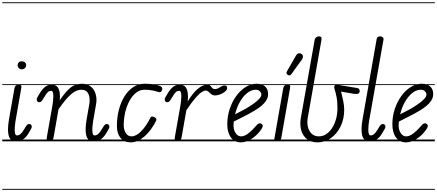

<svg xmlns="http://www.w3.org/2000/svg" viewBox="-25 -1250 3866 1698"><path d="M54.5 -194 102.5 -467Q104.5 -479 109.2 -486.5Q114 -494 122.8 -497.2Q131.5 -500.5 144.5 -500.5Q159 -500.5 162.5 -493.8Q166 -487 163 -470L111.5 -176Q108 -153 105.8 -124Q103.5 -95 107.2 -73.8Q111 -52.5 124.5 -52.5Q142 -52.5 156.8 -65Q171.5 -77.5 188.5 -106.5L197 -120.5Q207 -138.5 215 -146Q223 -153.5 233 -153.5Q243 -153.5 249.5 -147Q256 -140.5 256 -127.5Q256 -120 246.5 -104Q237 -88 225.5 -68Q204 -33 177.5 -16.5Q151 0 113.5 0Q89 0 73.8 -13Q58.5 -26 51.8 -51Q45 -76 45.8 -112Q46.5 -148 54.5 -194ZM131 -673.5Q131 -688 141 -698Q151 -708 168.5 -708Q184 -708 195.2 -698.8Q206.5 -689.5 206.5 -673.5Q206.5 -658.5 195.5 -647.8Q184.5 -637 168.5 -637Q152.5 -637 141.8 -647.8Q131 -658.5 131 -673.5ZM54.5 -194 102.5 -467Q104.5 -479 109.2 -486.5Q114 -494 122.8 -497.2Q131.5 -500.5 144.5 -500.5Q159 -500.5 162.5 -493.8Q166 -487 163 -470L111.5 -176Q108 -153 105.8 -124Q103.5 -95 107.2 -73.8Q111 -52.5 124.5 -52.5Q142 -52.5 156.8 -65Q171.5 -77.5 188.5 -106.5L197 -120.5Q207 -138.5 215 -146Q223 -153.5 233 -153.5Q243 -153.5 249.5 -147Q256 -140.5 256 -127.5Q256 -120 246.5 -104Q237 -88 225.5 -68Q204 -33 177.5 -16.5Q151 0 113.5 0Q89 0 73.8 -13Q58.5 -26 51.8 -51Q45 -76 45.8 -112Q46.5 -148 54.5 -194ZM131 -673.5Q131 -688 141 -698Q151 -708 168.5 -708Q184 -708 195.2 -698.8Q206.5 -689.5 206.5 -673.5Q206.5 -658.5 195.5 -647.8Q184.5 -637 168.5 -637Q152.5 -637 141.8 -647.8Q131 -658.5 131 -673.5ZM-5 420.5H283V428.5H-5ZM-5 -16H283V0H-5ZM-5 -505.5H283V-497.5H-5ZM-5 -1230H283V-1222H-5Z M413 0Q402 0 394 -8.2Q386 -16.5 388.5 -32.5L438.5 -316.5Q441.5 -333.5 444 -355.8Q446.5 -378 446.8 -398.8Q447 -419.5 442.5 -433.2Q438 -447 427.5 -447Q410.5 -447 397.2 -434.5Q384 -422 367.5 -393L359 -379Q348.5 -361 340.8 -353.5Q333 -346 323 -346Q313 -346 306.2 -352.5Q299.5 -359 299.5 -371.5Q299.5 -379 309 -395.2Q318.5 -411.5 330.5 -431.5Q352.5 -467 379.8 -486Q407 -505 449.5 -499Q472.5 -495.5 485.5 -477.8Q498.5 -460 502.8 -430.8Q507 -401.5 504 -363.5Q556 -441.5 599.2 -475.5Q642.5 -509.5 698 -509.5Q748 -509.5 778.8 -483.8Q809.5 -458 821.2 -417Q833 -376 825 -330.5L798.5 -178Q794.5 -155.5 792.2 -126Q790 -96.5 793.8 -74.5Q797.5 -52.5 811.5 -52.5Q828.5 -52.5 843.2 -65Q858 -77.5 875 -106.5L883.5 -120.5Q894 -138.5 901.8 -146Q909.5 -153.5 919.5 -153.5Q929.5 -153.5 936 -147Q942.5 -140.5 942.5 -127.5Q942.5 -120 933.2 -104Q924 -88 912 -68Q890.5 -33 864 -16.5Q837.5 0 800 0Q775 0 759.8 -13.5Q744.5 -27 737.8 -52.8Q731 -78.5 732.2 -115.5Q733.5 -152.5 742 -199.5L765.5 -333Q770 -359 766.2 -387.5Q762.5 -416 745.8 -436.2Q729 -456.5 693.5 -456.5Q648.5 -456.5 601 -414.2Q553.5 -372 492.5 -283.5L448.5 -33Q446 -16 436 -8Q426 0 413 0ZM413 0Q402 0 394 -8.2Q386 -16.5 388.5 -32.5L438.5 -316.5Q441.5 -333.5 444 -355.8Q446.5 -378 446.8 -398.8Q447 -419.5 442.5 -433.2Q438 -447 427.5 -447Q410.5 -447 397.2 -434.5Q384 -422 367.5 -393L359 -379Q348.5 -361 340.8 -353.5Q333 -346 323 -346Q313 -346 306.2 -352.5Q299.5 -359 299.5 -371.5Q299.5 -379 309 -395.2Q318.5 -411.5 330.5 -431.5Q352.5 -467 379.8 -486Q407 -505 449.5 -499Q472.5 -495.5 485.5 -477.8Q498.5 -460 502.8 -430.8Q507 -401.5 504 -363.5Q556 -441.5 599.2 -475.5Q642.5 -509.5 698 -509.5Q748 -509.5 778.8 -483.8Q809.5 -458 821.2 -417Q833 -376 825 -330.5L798.5 -178Q794.5 -155.5 792.2 -126Q790 -96.5 793.8 -74.5Q797.5 -52.5 811.5 -52.5Q828.5 -52.5 843.2 -65Q858 -77.5 875 -106.5L883.5 -120.5Q894 -138.5 901.8 -146Q909.5 -153.5 919.5 -153.5Q929.5 -153.5 936 -147Q942.5 -140.5 942.5 -127.5Q942.5 -120 933.2 -104Q924 -88 912 -68Q890.5 -33 864 -16.5Q837.5 0 800 0Q775 0 759.8 -13.5Q744.5 -27 737.8 -52.8Q731 -78.5 732.2 -115.5Q733.5 -152.5 742 -199.5L765.5 -333Q770 -359 766.2 -387.5Q762.5 -416 745.8 -436.2Q729 -456.5 693.5 -456.5Q648.5 -456.5 601 -414.2Q553.5 -372 492.5 -283.5L448.5 -33Q446 -16 436 -8Q426 0 413 0ZM273 420.5H969.5V428.5H273ZM273 -16H969.5V0H273ZM273 -505.5H969.5V-497.5H273ZM273 -1230H969.5V-1222H273Z M1131 9Q1073.5 9 1041.2 -30Q1009 -69 1009 -134Q1009 -214 1027.2 -282.5Q1045.5 -351 1078.5 -402Q1111.5 -453 1156 -481.2Q1200.5 -509.5 1253 -509.5Q1288.5 -509.5 1325.5 -505Q1362.5 -500.5 1387 -490.5Q1398 -487 1403.8 -480.8Q1409.5 -474.5 1410.2 -466.8Q1411 -459 1406.5 -450Q1401 -436.5 1390.2 -435Q1379.5 -433.5 1362 -440.5Q1340 -448 1309 -452.2Q1278 -456.5 1253 -456.5Q1202 -456.5 1161 -414.5Q1120 -372.5 1095.5 -302.8Q1071 -233 1069 -149Q1068 -107.5 1086 -75.8Q1104 -44 1137.5 -44Q1179.5 -44 1224.5 -90Q1269.5 -136 1305.5 -210Q1310 -218.5 1319.8 -219.2Q1329.5 -220 1342.5 -213Q1352.5 -208 1356.5 -199.2Q1360.5 -190.5 1356.5 -183.5Q1311.5 -94 1251.5 -42.5Q1191.5 9 1131 9ZM1131 9Q1073.5 9 1041.2 -30Q1009 -69 1009 -134Q1009 -214 1027.2 -282.5Q1045.5 -351 1078.5 -402Q1111.5 -453 1156 -481.2Q1200.5 -509.5 1253 -509.5Q1288.5 -509.5 1325.5 -505Q1362.5 -500.5 1387 -490.5Q1398 -487 1403.8 -480.8Q1409.5 -474.5 1410.2 -466.8Q1411 -459 1406.5 -450Q1401 -436.5 1390.2 -435Q1379.5 -433.5 1362 -440.5Q1340 -448 1309 -452.2Q1278 -456.5 1253 -456.5Q1202 -456.5 1161 -414.5Q1120 -372.5 1095.5 -302.8Q1071 -233 1069 -149Q1068 -107.5 1086 -75.8Q1104 -44 1137.5 -44Q1179.5 -44 1224.5 -90Q1269.5 -136 1305.5 -210Q1310 -218.5 1319.8 -219.2Q1329.5 -220 1342.5 -213Q1352.5 -208 1356.5 -199.2Q1360.5 -190.5 1356.5 -183.5Q1311.5 -94 1251.5 -42.5Q1191.5 9 1131 9ZM959.5 420.5H1415V428.5H959.5ZM959.5 -16H1415V0H959.5ZM959.5 -505.5H1415V-497.5H959.5ZM959.5 -1230H1415V-1222H959.5Z M1545 0Q1534 0 1526 -8.2Q1518 -16.5 1520.5 -32.5L1570.5 -316.5Q1573.5 -333.5 1576 -355.8Q1578.5 -378 1578.8 -398.8Q1579 -419.5 1574.5 -433.2Q1570 -447 1559.5 -447Q1542.5 -447 1529.2 -434.5Q1516 -422 1499.5 -393L1491 -379Q1480.5 -361 1472.8 -353.5Q1465 -346 1455 -346Q1445 -346 1438.2 -352.5Q1431.5 -359 1431.5 -371.5Q1431.5 -379 1441 -395.2Q1450.5 -411.5 1462.5 -431.5Q1484.5 -467 1511.8 -486Q1539 -505 1581.5 -499Q1605.5 -495.5 1618.8 -476.2Q1632 -457 1635.8 -425.2Q1639.5 -393.5 1635 -352.5Q1677.5 -424.5 1722 -462.5Q1766.5 -500.5 1807.5 -500.5Q1827.5 -500.5 1835.8 -491Q1844 -481.5 1851.8 -471.8Q1859.5 -462 1878 -462Q1890.5 -462 1905 -469.5Q1919.5 -477 1927 -482.5Q1940.5 -491.5 1953.5 -493.5Q1966.5 -495.5 1975.2 -490.5Q1984 -485.5 1984 -473.5Q1984 -463.5 1979.2 -455.5Q1974.5 -447.5 1966 -440.8Q1957.5 -434 1946 -427Q1927.5 -415.5 1907.8 -410.8Q1888 -406 1876.5 -406Q1857 -406 1843.5 -417Q1830 -428 1818.8 -438.8Q1807.5 -449.5 1795 -449.5Q1781.5 -449.5 1759.2 -435.8Q1737 -422 1703.8 -384.2Q1670.5 -346.5 1623 -274.5L1580.5 -33Q1578 -16 1568 -8Q1558 0 1545 0ZM1545 0Q1534 0 1526 -8.2Q1518 -16.5 1520.5 -32.5L1570.5 -316.5Q1573.5 -333.5 1576 -355.8Q1578.5 -378 1578.8 -398.8Q1579 -419.5 1574.5 -433.2Q1570 -447 1559.5 -447Q1542.5 -447 1529.2 -434.5Q1516 -422 1499.5 -393L1491 -379Q1480.5 -361 1472.8 -353.5Q1465 -346 1455 -346Q1445 -346 1438.2 -352.5Q1431.5 -359 1431.5 -371.5Q1431.5 -379 1441 -395.2Q1450.5 -411.5 1462.5 -431.5Q1484.5 -467 1511.8 -486Q1539 -505 1581.5 -499Q1605.5 -495.5 1618.8 -476.2Q1632 -457 1635.8 -425.2Q1639.5 -393.5 1635 -352.5Q1677.5 -424.5 1722 -462.5Q1766.5 -500.5 1807.5 -500.5Q1827.5 -500.5 1835.8 -491Q1844 -481.5 1851.8 -471.8Q1859.5 -462 1878 -462Q1890.5 -462 1905 -469.5Q1919.5 -477 1927 -482.5Q1940.5 -491.5 1953.5 -493.5Q1966.5 -495.5 1975.2 -490.5Q1984 -485.5 1984 -473.5Q1984 -463.5 1979.2 -455.5Q1974.5 -447.5 1966 -440.8Q1957.5 -434 1946 -427Q1927.5 -415.5 1907.8 -410.8Q1888 -406 1876.5 -406Q1857 -406 1843.5 -417Q1830 -428 1818.8 -438.8Q1807.5 -449.5 1795 -449.5Q1781.5 -449.5 1759.2 -435.8Q1737 -422 1703.8 -384.2Q1670.5 -346.5 1623 -274.5L1580.5 -33Q1578 -16 1568 -8Q1558 0 1545 0ZM1405 420.5H1950V428.5H1405ZM1405 -16H1950V0H1405ZM1405 -505.5H1950V-497.5H1405ZM1405 -1230H1950V-1222H1405Z M2105 9Q2049 9 2017 -34.5Q1985 -78 1985 -151Q1985 -221 2006.2 -285.5Q2027.5 -350 2064 -400.5Q2100.5 -451 2147.2 -480.2Q2194 -509.5 2245.5 -509.5Q2292.5 -509.5 2319.2 -485.5Q2346 -461.5 2346 -418.5Q2346 -387 2329 -360.8Q2312 -334.5 2286 -313.2Q2260 -292 2232.2 -275.5Q2204.5 -259 2182.5 -246.5Q2153 -230 2111.8 -209.8Q2070.5 -189.5 2042.5 -175Q2041.5 -166 2041 -156.8Q2040.5 -147.5 2040.5 -138Q2040.5 -100 2059.5 -72Q2078.5 -44 2106.5 -44Q2136 -44 2168.8 -68.5Q2201.5 -93 2232 -128.5Q2251.5 -154 2264.8 -158Q2278 -162 2287.5 -154.5Q2294.5 -150 2297.2 -143.2Q2300 -136.5 2295.8 -124.8Q2291.5 -113 2276.5 -93.5Q2243 -49 2196.8 -20Q2150.5 9 2105 9ZM2054 -239Q2075.5 -250.5 2101 -263.5Q2126.5 -276.5 2149 -289Q2184.5 -310 2216 -332.2Q2247.5 -354.5 2267 -375.5Q2286.5 -396.5 2286.5 -414Q2286.5 -428 2273.5 -442.2Q2260.5 -456.5 2237 -456.5Q2196.5 -456.5 2159.8 -426.5Q2123 -396.5 2095.2 -347Q2067.5 -297.5 2054 -239ZM2105 9Q2049 9 2017 -34.5Q1985 -78 1985 -151Q1985 -221 2006.2 -285.5Q2027.5 -350 2064 -400.5Q2100.5 -451 2147.2 -480.2Q2194 -509.5 2245.5 -509.5Q2292.5 -509.5 2319.2 -485.5Q2346 -461.5 2346 -418.5Q2346 -387 2329 -360.8Q2312 -334.5 2286 -313.2Q2260 -292 2232.2 -275.5Q2204.5 -259 2182.5 -246.5Q2153 -230 2111.8 -209.8Q2070.5 -189.5 2042.5 -175Q2041.5 -166 2041 -156.8Q2040.5 -147.5 2040.5 -138Q2040.5 -100 2059.5 -72Q2078.5 -44 2106.5 -44Q2136 -44 2168.8 -68.5Q2201.5 -93 2232 -128.5Q2251.5 -154 2264.8 -158Q2278 -162 2287.5 -154.5Q2294.5 -150 2297.2 -143.2Q2300 -136.5 2295.8 -124.8Q2291.5 -113 2276.5 -93.5Q2243 -49 2196.8 -20Q2150.5 9 2105 9ZM2054 -239Q2075.5 -250.5 2101 -263.5Q2126.5 -276.5 2149 -289Q2184.5 -310 2216 -332.2Q2247.5 -354.5 2267 -375.5Q2286.5 -396.5 2286.5 -414Q2286.5 -428 2273.5 -442.2Q2260.5 -456.5 2237 -456.5Q2196.5 -456.5 2159.8 -426.5Q2123 -396.5 2095.2 -347Q2067.5 -297.5 2054 -239ZM1940 420.5H2360.5V428.5H1940ZM1940 -16H2360.5V0H1940ZM1940 -505.5H2360.5V-497.5H1940ZM1940 -1230H2360.5V-1222H1940Z M2427 0Q2408.5 0 2404.2 -8.5Q2400 -17 2401.5 -24L2479.5 -467Q2481.5 -479 2486.2 -486.5Q2491 -494 2499.5 -497.2Q2508 -500.5 2521.5 -500.5Q2536 -500.5 2539.5 -493.8Q2543 -487 2540 -470L2462 -27Q2461 -21.5 2456 -10.8Q2451 0 2427 0ZM2427 0Q2408.5 0 2404.2 -8.5Q2400 -17 2401.5 -24L2479.5 -467Q2481.5 -479 2486.2 -486.5Q2491 -494 2499.5 -497.2Q2508 -500.5 2521.5 -500.5Q2536 -500.5 2539.5 -493.8Q2543 -487 2540 -470L2462 -27Q2461 -21.5 2456 -10.8Q2451 0 2427 0ZM2521.5 -587Q2513.5 -592 2509.5 -599.5Q2505.5 -607 2514.5 -622.5L2591.5 -756.5Q2604 -778 2619.2 -778.8Q2634.5 -779.5 2643.5 -772Q2655 -761.5 2654.5 -748.8Q2654 -736 2645.5 -724L2553 -596Q2544 -583.5 2536.2 -583.2Q2528.5 -583 2521.5 -587ZM2350.5 420.5H2590.5V428.5H2350.5ZM2350.5 -16H2590.5V0H2350.5ZM2350.5 -505.5H2590.5V-497.5H2350.5ZM2350.5 -1230H2590.5V-1222H2350.5Z M2783 9Q2727.5 9 2690.8 -19Q2654 -47 2639.5 -95.8Q2625 -144.5 2635.5 -206.5L2757.5 -895.5Q2760 -911.5 2771.8 -920Q2783.5 -928.5 2795.5 -928.5Q2808.5 -928.5 2814.8 -922.2Q2821 -916 2818 -898L2697 -209.5Q2689 -165.5 2698 -127.8Q2707 -90 2731.8 -67Q2756.5 -44 2795 -44Q2841.5 -44 2878.8 -78Q2916 -112 2937.8 -169Q2959.5 -226 2959.5 -294.5Q2959.5 -352.5 2951 -394.5Q2942.5 -436.5 2933.5 -464Q2931 -471.5 2930.8 -481Q2930.5 -490.5 2937 -496.5Q2943.5 -502.5 2962 -499.5L3128 -472.5Q3144.5 -470 3150.2 -462.2Q3156 -454.5 3156 -445.5Q3156 -427 3141.5 -421.8Q3127 -416.5 3103.5 -420.5L2991.5 -440Q3003.5 -391.5 3011.2 -352.5Q3019 -313.5 3019 -280Q3019 -197 2987 -131.8Q2955 -66.5 2901.5 -28.8Q2848 9 2783 9ZM2783 9Q2727.5 9 2690.8 -19Q2654 -47 2639.5 -95.8Q2625 -144.5 2635.5 -206.5L2757.5 -895.5Q2760 -911.5 2771.8 -920Q2783.5 -928.5 2795.5 -928.5Q2808.5 -928.5 2814.8 -922.2Q2821 -916 2818 -898L2697 -209.5Q2689 -165.5 2698 -127.8Q2707 -90 2731.8 -67Q2756.5 -44 2795 -44Q2841.5 -44 2878.8 -78Q2916 -112 2937.8 -169Q2959.5 -226 2959.5 -294.5Q2959.5 -352.5 2951 -394.5Q2942.5 -436.5 2933.5 -464Q2931 -471.5 2930.8 -481Q2930.5 -490.5 2937 -496.5Q2943.5 -502.5 2962 -499.5L3128 -472.5Q3144.5 -470 3150.2 -462.2Q3156 -454.5 3156 -445.5Q3156 -427 3141.5 -421.8Q3127 -416.5 3103.5 -420.5L2991.5 -440Q3003.5 -391.5 3011.2 -352.5Q3019 -313.5 3019 -280Q3019 -197 2987 -131.8Q2955 -66.5 2901.5 -28.8Q2848 9 2783 9ZM2580.5 420.5H3131.5V428.5H2580.5ZM2580.5 -16H3131.5V0H2580.5ZM2580.5 -505.5H3131.5V-497.5H2580.5ZM2580.5 -1230H3131.5V-1222H2580.5Z M3241 0Q3216 0 3200.5 -13.5Q3185 -27 3178.2 -52.5Q3171.5 -78 3172.5 -114.8Q3173.5 -151.5 3182 -198.5L3306 -904Q3308.5 -918 3317.2 -923.2Q3326 -928.5 3336.5 -928.5Q3349.5 -928.5 3359.2 -921Q3369 -913.5 3366.5 -899.5L3239.5 -182Q3236.5 -165.5 3234.2 -143.5Q3232 -121.5 3232.2 -100.8Q3232.5 -80 3237 -66.2Q3241.5 -52.5 3252 -52.5Q3269.5 -52.5 3284.2 -65Q3299 -77.5 3316 -106.5L3324.5 -120.5Q3334.5 -138.5 3342.5 -146Q3350.5 -153.5 3360.5 -153.5Q3370.5 -153.5 3377 -147Q3383.5 -140.5 3383.5 -127.5Q3383.5 -120 3374 -104Q3364.5 -88 3353 -68Q3331.5 -33 3305 -16.5Q3278.5 0 3241 0ZM3241 0Q3216 0 3200.5 -13.5Q3185 -27 3178.2 -52.5Q3171.5 -78 3172.5 -114.8Q3173.5 -151.5 3182 -198.5L3306 -904Q3308.5 -918 3317.2 -923.2Q3326 -928.5 3336.5 -928.5Q3349.5 -928.5 3359.2 -921Q3369 -913.5 3366.5 -899.5L3239.5 -182Q3236.5 -165.5 3234.2 -143.5Q3232 -121.5 3232.2 -100.8Q3232.5 -80 3237 -66.2Q3241.5 -52.5 3252 -52.5Q3269.5 -52.5 3284.2 -65Q3299 -77.5 3316 -106.5L3324.5 -120.5Q3334.5 -138.5 3342.5 -146Q3350.5 -153.5 3360.5 -153.5Q3370.5 -153.5 3377 -147Q3383.5 -140.5 3383.5 -127.5Q3383.5 -120 3374 -104Q3364.5 -88 3353 -68Q3331.5 -33 3305 -16.5Q3278.5 0 3241 0ZM3121.5 420.5H3410V428.5H3121.5ZM3121.5 -16H3410V0H3121.5ZM3121.5 -505.5H3410V-497.5H3121.5ZM3121.5 -1230H3410V-1222H3121.5Z M3565 9Q3509 9 3477 -34.5Q3445 -78 3445 -151Q3445 -221 3466.2 -285.5Q3487.5 -350 3524 -400.5Q3560.5 -451 3607.2 -480.2Q3654 -509.5 3705.5 -509.5Q3752.5 -509.5 3779.2 -485.5Q3806 -461.5 3806 -418.5Q3806 -387 3789 -360.8Q3772 -334.5 3746 -313.2Q3720 -292 3692.2 -275.5Q3664.5 -259 3642.5 -246.5Q3613 -230 3571.8 -209.8Q3530.5 -189.5 3502.5 -175Q3501.5 -166 3501 -156.8Q3500.5 -147.5 3500.5 -138Q3500.5 -100 3519.5 -72Q3538.5 -44 3566.5 -44Q3596 -44 3628.8 -68.5Q3661.5 -93 3692 -128.5Q3711.5 -154 3724.8 -158Q3738 -162 3747.5 -154.5Q3754.5 -150 3757.2 -143.2Q3760 -136.5 3755.8 -124.8Q3751.5 -113 3736.5 -93.5Q3703 -49 3656.8 -20Q3610.5 9 3565 9ZM3514 -239Q3535.5 -250.5 3561 -263.5Q3586.5 -276.5 3609 -289Q3644.5 -310 3676 -332.2Q3707.5 -354.5 3727 -375.5Q3746.5 -396.5 3746.5 -414Q3746.5 -428 3733.5 -442.2Q3720.5 -456.5 3697 -456.5Q3656.5 -456.5 3619.8 -426.5Q3583 -396.5 3555.2 -347Q3527.5 -297.5 3514 -239ZM3565 9Q3509 9 3477 -34.5Q3445 -78 3445 -151Q3445 -221 3466.2 -285.5Q3487.5 -350 3524 -400.5Q3560.5 -451 3607.2 -480.2Q3654 -509.5 3705.5 -509.5Q3752.5 -509.5 3779.2 -485.5Q3806 -461.5 3806 -418.5Q3806 -387 3789 -360.8Q3772 -334.5 3746 -313.2Q3720 -292 3692.2 -275.5Q3664.5 -259 3642.5 -246.5Q3613 -230 3571.8 -209.8Q3530.5 -189.5 3502.5 -175Q3501.5 -166 3501 -156.8Q3500.5 -147.5 3500.5 -138Q3500.5 -100 3519.5 -72Q3538.5 -44 3566.5 -44Q3596 -44 3628.8 -68.5Q3661.5 -93 3692 -128.5Q3711.5 -154 3724.8 -158Q3738 -162 3747.5 -154.5Q3754.5 -150 3757.2 -143.2Q3760 -136.5 3755.8 -124.8Q3751.5 -113 3736.5 -93.5Q3703 -49 3656.8 -20Q3610.5 9 3565 9ZM3514 -239Q3535.5 -250.5 3561 -263.5Q3586.5 -276.5 3609 -289Q3644.5 -310 3676 -332.2Q3707.5 -354.5 3727 -375.5Q3746.5 -396.5 3746.5 -414Q3746.5 -428 3733.5 -442.2Q3720.5 -456.5 3697 -456.5Q3656.5 -456.5 3619.8 -426.5Q3583 -396.5 3555.2 -347Q3527.5 -297.5 3514 -239ZM3400 420.5H3820.5V428.5H3400ZM3400 -16H3820.5V0H3400ZM3400 -505.5H3820.5V-497.5H3400ZM3400 -1230H3820.5V-1222H3400Z"/></svg>

Font: Edu VIC WA NT Pre Guide
Style: Regular
Weight: 400
Designer: Tina and Corey Anderson, Eben Sorkin, Mirko Velimirovic
Foundry: Google for Education
Version: Version 1.000